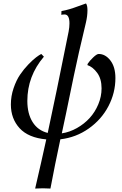

<svg xmlns="http://www.w3.org/2000/svg" viewBox="-20 -801 701 1104"><path d="M643.6 -352.1Q643.6 -267.1 603.5 -190.4Q563.5 -113.8 490.2 -62Q417 -10.3 327.1 0Q295.4 147.5 270 283.2Q244.6 281.7 226.6 281.7L182.1 283.2Q219.2 123.5 246.1 0.5Q143.1 -8.8 92.8 -63.7Q42.5 -118.7 42.5 -200.2Q42.5 -248 58.1 -293.9Q73.7 -339.8 95.5 -371.8Q117.2 -403.8 143.3 -430.7Q169.4 -457.5 187.5 -471.2Q205.6 -484.9 217.3 -490.7L232.4 -475.1Q137.2 -363.3 137.2 -220.7Q137.2 -147.5 167.5 -99.1Q197.8 -50.8 254.4 -36.6Q299.3 -243.7 374.5 -619.1Q379.4 -644 379.4 -666.5Q379.4 -717.8 351.6 -717.8Q341.3 -717.8 332.5 -715.8L333.5 -737.3Q357.9 -741.7 380.1 -748.3Q402.3 -754.9 432.4 -766.1Q462.4 -777.3 474.6 -781.2Q482.9 -769.5 482.9 -742.2Q482.9 -709 474.1 -671.4Q428.2 -480.5 404.3 -364.3Q350.6 -102.1 335.4 -34.2Q380.4 -41 422.4 -64.7Q464.4 -88.4 495.4 -122.3Q526.4 -156.2 545.2 -201.2Q564 -246.1 564 -293Q564 -347.7 539.1 -381.8Q514.2 -416 482.4 -426.8L484.4 -434.6Q495.1 -451.2 515.9 -470.9Q536.6 -490.7 547.4 -490.7Q585.9 -490.7 614.7 -453.4Q643.6 -416 643.6 -352.1Z"/></svg>

Font: Flanker
Style: Italic
Weight: 400
Italic angle: -12°
Designer: Flanker
Version: Version 2.027